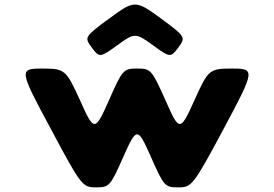

<svg xmlns="http://www.w3.org/2000/svg" viewBox="-20 -809 1184 829"><path d="M376 -604C409 -559 412 -560 487 -614C561 -668 565 -668 640 -614C714 -560 717 -559 750 -604C783 -648 781 -651 674 -730C566 -809 560 -809 453 -730C345 -651 343 -648 376 -604ZM513 -133C570 -261 574 -261 631 -133C688 -4 692 0 750 0C808 0 814 -7 948 -257C1081 -506 1082 -513 983 -513C884 -513 879 -509 819 -375C758 -240 754 -240 695 -375C635 -509 631 -513 572 -513C513 -513 509 -509 450 -375C390 -240 386 -240 326 -375C265 -509 260 -513 161 -513C62 -513 63 -506 197 -257C330 -7 336 0 394 0C452 0 456 -4 513 -133Z"/></svg>

Font: Hussar Print
Style: Bold
Weight: 700
Foundry: Cannot Into Space Fonts
Version: Version 2.00